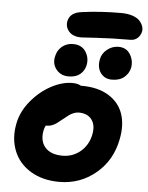

<svg xmlns="http://www.w3.org/2000/svg" viewBox="-61 -932 791 1028"><g transform="rotate(5 334.5 -418.0)"><path d="M346.2 -733.9Q301.8 -733.9 280.3 -758.5Q258.8 -783.2 265.1 -814.9Q274.9 -861.3 336.9 -869.1Q435.5 -882.8 547.9 -882.8Q583.5 -882.8 609.9 -873.8Q636.2 -864.7 648.7 -850.6Q661.1 -836.4 666 -821.5Q670.9 -806.6 668 -793Q662.6 -770.5 647.2 -757.3Q631.8 -744.1 609.9 -744.1Q511.7 -744.1 430.7 -739Q349.6 -733.9 346.2 -733.9ZM529.8 -522.9Q490.2 -522.9 468.8 -552.2Q447.3 -581.5 456.1 -626Q461.9 -657.7 489.3 -679.4Q516.6 -701.2 549.8 -701.2Q592.3 -701.2 612.8 -668Q633.3 -634.8 627 -596.2Q621.1 -565.9 596.2 -544.4Q571.3 -522.9 529.8 -522.9ZM296.9 -520Q255.4 -520 231.4 -549.1Q207.5 -578.1 214.8 -616.2Q221.2 -652.3 246.3 -673.6Q271.5 -694.8 306.2 -694.8Q352.5 -694.8 374.3 -661.6Q396 -628.4 388.2 -588.9Q382.3 -559.1 359.4 -539.6Q336.4 -520 296.9 -520ZM296.9 46.9Q206.1 46.9 141.6 7.6Q77.1 -31.7 51 -98.4Q24.9 -165 41 -245.1Q53.7 -310.1 100.6 -366.7Q147.5 -423.3 207 -455.1Q266.6 -486.8 320.8 -486.8Q349.1 -486.8 367.2 -476.1H372.1Q459 -476.1 516.4 -440.9Q573.7 -405.8 594.2 -345.9Q614.7 -286.1 599.1 -209Q577.1 -93.8 492.4 -23.4Q407.7 46.9 296.9 46.9ZM189 -221.2Q177.7 -163.1 208 -128.7Q238.3 -94.2 301.8 -94.2Q356.9 -94.2 398.4 -129.4Q439.9 -164.6 451.2 -222.2Q460.9 -272 438.2 -302Q415.5 -332 368.2 -332Q354 -332 339.6 -325.7Q325.2 -319.3 316.2 -312.5Q307.1 -305.7 285.2 -288.1Q264.2 -271 254.6 -264.2Q245.1 -257.3 231.9 -252.2Q218.8 -247.1 204.1 -247.1H198.2Q191.9 -234.4 189 -221.2Z"/></g></svg>

Font: Shantell Sans Bouncy
Style: Bold Italic
Weight: 700
Italic angle: -11.31°
Designer: Stephen Nixon, Anya Danilova, Shantell Martin
Foundry: Arrow Type
Version: Version 1.006;[9816181b4]